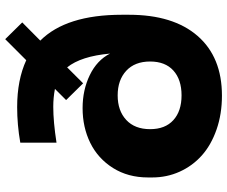

<svg xmlns="http://www.w3.org/2000/svg" viewBox="-86 -750 855 722"><g transform="rotate(-90 341.0 -389.5)"><path d="M341.8 18.1Q272.5 18.1 214.4 -2.2Q156.2 -22.5 116.9 -57.6Q77.6 -92.8 55.9 -140.9Q34.2 -189 34.2 -244.1V-259.8Q34.2 -335 69.8 -391.6Q105.5 -448.2 164.3 -477.1Q223.1 -505.9 294.9 -505.9Q363.3 -505.9 419.2 -478.8Q475.1 -451.7 500 -402.8Q490.2 -511.7 448.2 -564L388.2 -503.9L325.2 -567.9L367.2 -609.9Q334.5 -616.2 299.8 -616.2Q243.7 -616.2 165 -604V-740.2Q232.4 -752 298.8 -752Q400.9 -752 475.1 -717.8L554.2 -796.9L617.2 -732.9L548.8 -665Q646 -567.9 646 -357.9V-332Q646 -165 566.4 -73.5Q486.8 18.1 341.8 18.1ZM342.8 -133.8Q402.3 -133.8 436.3 -164.6Q470.2 -195.3 470.2 -252Q470.2 -309.6 435.3 -341.8Q400.4 -374 342.8 -374Q285.2 -374 250.5 -341.8Q215.8 -309.6 215.8 -252Q215.8 -195.3 249.8 -164.6Q283.7 -133.8 342.8 -133.8Z"/></g></svg>

Font: Sora ExtraBold
Style: Regular
Weight: 800
Designer: Jonathan Barnbrook, Julián Moncada
Foundry: Barnbrook Fonts
Version: Version 2.000